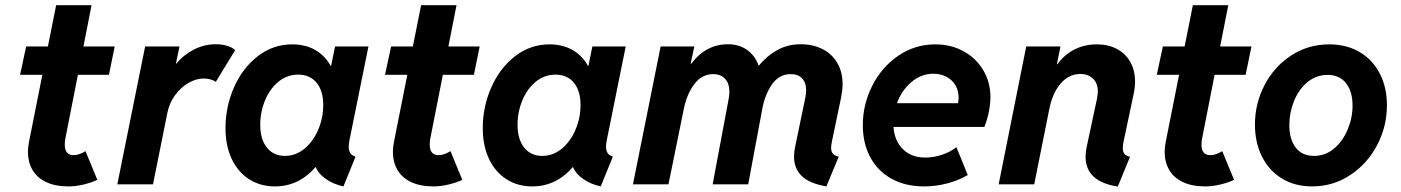

<svg xmlns="http://www.w3.org/2000/svg" viewBox="-20 -699 5312 728"><path d="M85.9 -123Q85.9 -139.6 89.8 -160.2L140.6 -415.5H56.2L79.1 -522.9H161.6L192.9 -679.2H327.1L296.4 -522.9H415L393.1 -415.5H275.4L228 -174.8Q225.6 -164.1 225.6 -150.9Q225.6 -110.8 258.8 -110.8Q271 -110.8 283.7 -115.7Q296.4 -120.6 304.2 -126L349.1 -17.1Q327.6 -6.8 297.4 0.5Q267.1 7.8 240.2 7.8Q189 7.8 154.3 -9Q119.6 -25.9 102.8 -55.4Q85.9 -85 85.9 -123Z M530.3 -522.9H660.6L647 -457.5H648.4Q673.8 -489.3 713.6 -510.3Q753.4 -531.2 798.3 -531.2Q823.7 -531.2 843.3 -524.7Q862.8 -518.1 871.6 -508.8L798.3 -388.7Q791.5 -394 778.6 -397.7Q765.6 -401.4 752.4 -401.4Q725.1 -401.4 696 -385.3Q667 -369.1 644.8 -339.6Q622.6 -310.1 614.7 -271.5L560.1 0H424.8Z M835 -213.4Q835 -294.4 867.2 -367.7Q899.4 -440.9 957.3 -485.8Q1015.1 -530.8 1088.4 -530.8Q1138.2 -530.8 1175.5 -509.3Q1212.9 -487.8 1233.9 -448.7H1235.4L1250.5 -522.9H1377L1305.2 -168Q1302.2 -153.3 1302.2 -142.1Q1302.2 -127.9 1308.3 -118.7Q1314.5 -109.4 1328.1 -105L1282.2 7.8Q1244.1 -0.5 1215.8 -20.3Q1187.5 -40 1177.2 -65.4H1176.3Q1112.8 7.8 1022.5 7.8Q967.3 7.8 924.8 -19.3Q882.3 -46.4 858.6 -96.4Q835 -146.5 835 -213.4ZM1205.6 -300.8Q1205.6 -355 1180.2 -385.5Q1154.8 -416 1110.8 -416Q1068.8 -416 1036.1 -389.4Q1003.4 -362.8 985.1 -318.8Q966.8 -274.9 966.8 -225.6Q966.8 -170.9 991.9 -139.4Q1017.1 -107.9 1060.5 -107.9Q1101.6 -107.9 1134.8 -135.5Q1168 -163.1 1186.8 -207.8Q1205.6 -252.4 1205.6 -300.8Z M1469.7 -123Q1469.7 -139.6 1473.6 -160.2L1524.4 -415.5H1439.9L1462.9 -522.9H1545.4L1576.7 -679.2H1710.9L1680.2 -522.9H1798.8L1776.9 -415.5H1659.2L1611.8 -174.8Q1609.4 -164.1 1609.4 -150.9Q1609.4 -110.8 1642.6 -110.8Q1654.8 -110.8 1667.5 -115.7Q1680.2 -120.6 1688 -126L1732.9 -17.1Q1711.4 -6.8 1681.2 0.5Q1650.9 7.8 1624 7.8Q1572.8 7.8 1538.1 -9Q1503.4 -25.9 1486.6 -55.4Q1469.7 -85 1469.7 -123Z M1810.5 -213.4Q1810.5 -294.4 1842.8 -367.7Q1875 -440.9 1932.9 -485.8Q1990.7 -530.8 2064 -530.8Q2113.8 -530.8 2151.1 -509.3Q2188.5 -487.8 2209.5 -448.7H2210.9L2226.1 -522.9H2352.5L2280.8 -168Q2277.8 -153.3 2277.8 -142.1Q2277.8 -127.9 2283.9 -118.7Q2290 -109.4 2303.7 -105L2257.8 7.8Q2219.7 -0.5 2191.4 -20.3Q2163.1 -40 2152.8 -65.4H2151.9Q2088.4 7.8 1998 7.8Q1942.9 7.8 1900.4 -19.3Q1857.9 -46.4 1834.2 -96.4Q1810.5 -146.5 1810.5 -213.4ZM2181.2 -300.8Q2181.2 -355 2155.8 -385.5Q2130.4 -416 2086.4 -416Q2044.4 -416 2011.7 -389.4Q1979 -362.8 1960.7 -318.8Q1942.4 -274.9 1942.4 -225.6Q1942.4 -170.9 1967.5 -139.4Q1992.7 -107.9 2036.1 -107.9Q2077.1 -107.9 2110.4 -135.5Q2143.6 -163.1 2162.4 -207.8Q2181.2 -252.4 2181.2 -300.8Z M2990.7 -104.5Q2990.7 -124 2995.1 -143.6L3033.2 -327.1Q3036.6 -342.3 3036.6 -356.4Q3036.6 -385.7 3021.2 -401.9Q3005.9 -418 2978.5 -418Q2934.1 -418 2907 -378.9Q2879.9 -339.8 2870.1 -284.7L2816.9 0H2682.1L2742.7 -323.2Q2745.6 -337.9 2745.6 -350.6Q2745.6 -383.3 2729 -400.6Q2712.4 -418 2684.1 -418Q2641.1 -418 2612.3 -379.6Q2583.5 -341.3 2572.3 -283.7L2514.6 0H2379.9L2484.9 -522.9H2612.8L2598.6 -457.5H2601.1Q2656.2 -531.2 2740.7 -531.2Q2782.7 -531.2 2813 -509.5Q2843.3 -487.8 2856.4 -450.2H2857.4Q2887.2 -486.8 2927 -509Q2966.8 -531.2 3015.6 -531.2Q3062.5 -531.2 3098.6 -512.9Q3134.8 -494.6 3154.8 -460.2Q3174.8 -425.8 3174.8 -379.4Q3174.8 -357.4 3169.4 -330.6L3134.8 -164.6Q3131.3 -147.5 3131.3 -139.2Q3131.3 -124 3138.2 -116.2Q3145 -108.4 3160.2 -105L3113.3 7.8Q3046.9 -3.9 3018.8 -32.7Q2990.7 -61.5 2990.7 -104.5Z M3251.5 -224.6Q3251.5 -303.2 3287.4 -374Q3323.2 -444.8 3386.2 -487.8Q3449.2 -530.8 3526.4 -530.8Q3586.4 -530.8 3634.3 -504.2Q3682.1 -477.5 3708.7 -431.9Q3735.4 -386.2 3735.4 -331.1Q3735.4 -303.2 3728.8 -272.5Q3722.2 -241.7 3712.4 -217.8H3367.7Q3371.6 -165 3403.6 -133.3Q3435.5 -101.6 3488.3 -101.6Q3521 -101.6 3553.5 -112.8Q3585.9 -124 3606.4 -141.1L3649.4 -35.2Q3613.8 -14.6 3570.8 -3.4Q3527.8 7.8 3483.9 7.8Q3412.6 7.8 3360.1 -21.5Q3307.6 -50.8 3279.5 -103.3Q3251.5 -155.8 3251.5 -224.6ZM3612.3 -307.6Q3614.7 -317.4 3614.7 -329.1Q3614.7 -355.5 3602.5 -376Q3590.3 -396.5 3568.4 -408Q3546.4 -419.4 3519 -419.4Q3472.7 -419.4 3435.8 -387.9Q3398.9 -356.4 3380.9 -307.6Z M4096.2 -104.5Q4096.2 -122.6 4100.6 -143.1L4139.2 -323.7Q4142.6 -341.8 4142.6 -351.6Q4142.6 -383.8 4124 -401.1Q4105.5 -418.5 4076.2 -418.5Q4033.7 -418.5 4002.7 -383.5Q3971.7 -348.6 3959 -287.6L3901.4 0H3766.6L3871.1 -522.9H4001L3987.3 -455.6H3989.3Q4017.1 -493.2 4055.2 -512Q4093.3 -530.8 4139.6 -530.8Q4182.1 -530.8 4214.8 -513.4Q4247.6 -496.1 4265.6 -464.4Q4283.7 -432.6 4283.7 -390.1Q4283.7 -367.2 4278.8 -344.2L4240.7 -164.6Q4237.3 -149.4 4237.3 -137.7Q4237.3 -122.6 4243.9 -115Q4250.5 -107.4 4264.6 -104.5L4218.3 8.3Q4096.2 -10.3 4096.2 -104.5Z M4396 -123Q4396 -139.6 4399.9 -160.2L4450.7 -415.5H4366.2L4389.2 -522.9H4471.7L4502.9 -679.2H4637.2L4606.4 -522.9H4725.1L4703.1 -415.5H4585.4L4538.1 -174.8Q4535.6 -164.1 4535.6 -150.9Q4535.6 -110.8 4568.8 -110.8Q4581.1 -110.8 4593.8 -115.7Q4606.4 -120.6 4614.3 -126L4659.2 -17.1Q4637.7 -6.8 4607.4 0.5Q4577.1 7.8 4550.3 7.8Q4499 7.8 4464.4 -9Q4429.7 -25.9 4412.8 -55.4Q4396 -85 4396 -123Z M4738.3 -226.6Q4738.3 -306.6 4774.9 -376.7Q4811.5 -446.8 4876 -488.8Q4940.4 -530.8 5020 -530.8Q5085.9 -530.8 5135.5 -501.5Q5185.1 -472.2 5211.9 -419.7Q5238.8 -367.2 5238.8 -299.8Q5238.8 -219.7 5201.7 -148.9Q5164.6 -78.1 5099.6 -35.2Q5034.7 7.8 4955.1 7.8Q4889.6 7.8 4840.6 -22.2Q4791.5 -52.2 4764.9 -105.5Q4738.3 -158.7 4738.3 -226.6ZM5108.4 -298.8Q5108.4 -352.5 5083.5 -383.8Q5058.6 -415 5013.7 -415Q4970.7 -415 4937.5 -387.5Q4904.3 -359.9 4886.5 -315.9Q4868.7 -272 4868.7 -225.1Q4868.7 -170.9 4892.8 -139.4Q4917 -107.9 4962.4 -107.9Q5005.4 -107.9 5038.6 -136Q5071.8 -164.1 5090.1 -208.3Q5108.4 -252.4 5108.4 -298.8Z"/></svg>

Font: Reddit Sans Fudge
Style: Bold
Weight: 700
Italic angle: -11.25°
Designer: Stephen Hutchings
Version: Version 1.013